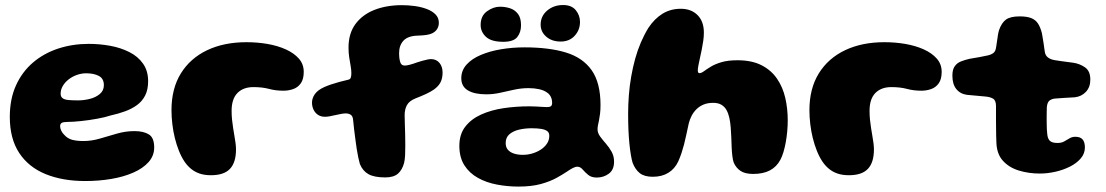

<svg xmlns="http://www.w3.org/2000/svg" viewBox="-20 -660 4284 744"><path d="M310 41.5Q223 41.5 157 14.8Q91 -12 54.5 -67.2Q18 -122.5 18 -207Q18 -276.5 42 -329.2Q66 -382 108 -417.8Q150 -453.5 205.5 -471.8Q261 -490 323.5 -490Q366.5 -490 407.2 -482.5Q448 -475 481.2 -458.2Q514.5 -441.5 534.2 -413.5Q554 -385.5 554 -345.5Q554 -312.5 542.5 -290Q531 -267.5 510.8 -252.8Q490.5 -238 464.2 -228.5Q438 -219 408.5 -212.5Q387.5 -205.5 356 -199.8Q324.5 -194 293.2 -190.8Q262 -187.5 240.5 -187.5Q225.5 -187.5 219.2 -183.8Q213 -180 213 -171Q213 -163 217.2 -153.8Q221.5 -144.5 229.5 -137Q242 -123 260 -118.2Q278 -113.5 303.5 -113.5Q335 -113.5 367.8 -123.2Q400.5 -133 434 -142.5Q467.5 -152 501 -152Q536 -152 556.8 -139.2Q577.5 -126.5 577.5 -88.5Q577.5 -56.5 555.8 -32Q534 -7.5 496.2 9Q458.5 25.5 410.5 33.5Q362.5 41.5 310 41.5ZM282 -271Q305 -271 328 -276.8Q351 -282.5 366.8 -295.8Q382.5 -309 382.5 -330Q382.5 -355.5 363 -365.8Q343.5 -376 314 -376Q296 -376 278.2 -369.8Q260.5 -363.5 246.2 -352.5Q232 -341.5 223.5 -327.2Q215 -313 215 -297Q215 -285.5 222.2 -279.8Q229.5 -274 244.5 -272.5Q259.5 -271 282 -271Z M797.5 19Q773 19 754.2 12.8Q735.5 6.5 721 -5.2Q706.5 -17 695.5 -33Q683 -51.5 673.5 -75.2Q664 -99 657.5 -125.2Q651 -151.5 647.8 -179.2Q644.5 -207 644.5 -233Q644.5 -317 681 -375.8Q717.5 -434.5 782.8 -465.5Q848 -496.5 935 -496.5Q976.5 -496.5 1016 -489.8Q1055.5 -483 1087.2 -468.8Q1119 -454.5 1138 -433Q1157 -411.5 1157 -381.5Q1157 -353 1145.5 -337Q1134 -321 1116 -314.8Q1098 -308.5 1078.5 -308.5Q1048.5 -308.5 1022.5 -315.5Q996.5 -322.5 962 -322.5Q922.5 -322.5 900 -299.5Q877.5 -276.5 877.5 -230.5Q877.5 -213 879.2 -196Q881 -179 883.5 -163.2Q886 -147.5 888.5 -132.8Q891 -118 892.8 -105Q894.5 -92 894.5 -81Q894.5 -30.5 871.2 -5.8Q848 19 797.5 19Z M1473 27.5Q1430.5 27.5 1408 15Q1385.5 2.5 1374.5 -24.5Q1371.5 -35 1368.2 -50.2Q1365 -65.5 1362.2 -83.5Q1359.5 -101.5 1357 -120.8Q1354.5 -140 1352.2 -158.5Q1350 -177 1348.5 -193.5Q1347.5 -209.5 1339.5 -215Q1331.5 -220.5 1320 -220.5Q1313 -220.5 1304 -219Q1295 -217.5 1282 -214.5Q1268.5 -211.5 1258.2 -209.5Q1248 -207.5 1239.5 -207.5Q1223.5 -207.5 1212.2 -215Q1201 -222.5 1195 -235Q1189 -247.5 1189 -262.5Q1189 -279.5 1200.2 -295.5Q1211.5 -311.5 1237.5 -323Q1247.5 -327.5 1263 -332.8Q1278.5 -338 1296 -342.8Q1313.5 -347.5 1329 -351Q1337 -352.5 1339.2 -359Q1341.5 -365.5 1341.5 -376.5Q1341.5 -389 1338.8 -404.2Q1336 -419.5 1333.2 -437.5Q1330.5 -455.5 1330.5 -475.5Q1330.5 -530.5 1357.5 -567Q1384.5 -603.5 1431.2 -621.8Q1478 -640 1537.5 -640Q1562.5 -640 1587.8 -636.5Q1613 -633 1634 -625Q1655 -617 1667.8 -604Q1680.5 -591 1680.5 -571.5Q1680.5 -559 1674.5 -548.5Q1668.5 -538 1655 -531Q1645.5 -526.5 1631.8 -524.5Q1618 -522.5 1599.5 -522Q1561 -521 1543.8 -502.8Q1526.5 -484.5 1526.5 -454Q1526.5 -449.5 1526.8 -444.8Q1527 -440 1527.5 -435.2Q1528 -430.5 1529 -426.5Q1531 -416 1535.5 -411Q1540 -406 1549 -406Q1555.5 -406 1567.5 -409Q1579.5 -412 1595.5 -418Q1605.5 -421.5 1615.8 -424.2Q1626 -427 1635 -429Q1644 -431 1649.5 -431Q1671 -431 1683 -416.2Q1695 -401.5 1695 -379Q1695 -357.5 1687.5 -342Q1680 -326.5 1661.5 -313Q1649 -304.5 1631.5 -296.2Q1614 -288 1589.5 -278.5Q1566 -269 1557 -252.8Q1548 -236.5 1548 -214Q1548 -198 1548.8 -178.5Q1549.5 -159 1550 -138Q1550.5 -117 1550.5 -97Q1550.5 -77 1549.8 -59.5Q1549 -42 1546 -29Q1538.5 -1 1521.8 13.2Q1505 27.5 1473 27.5Z M1989 63Q1946.5 63 1905.5 55.2Q1864.5 47.5 1831.8 29.2Q1799 11 1779.5 -19.5Q1760 -50 1760 -95Q1760 -139.5 1782.8 -169Q1805.5 -198.5 1844 -216Q1882.5 -233.5 1931.2 -240.8Q1980 -248 2032 -248Q2045 -248 2058 -247.2Q2071 -246.5 2082 -245.8Q2093 -245 2099.5 -245Q2111 -245 2115.2 -248.8Q2119.5 -252.5 2119.5 -261.5Q2119.5 -271 2117 -278.5Q2114.5 -286 2110 -292Q2105.5 -298 2099 -302Q2087 -310.5 2068.5 -314.5Q2050 -318.5 2028 -318.5Q2000 -318.5 1972.5 -312.5Q1945 -306.5 1918.2 -300.5Q1891.5 -294.5 1864.5 -294.5Q1818.5 -294.5 1793 -309.8Q1767.5 -325 1767.5 -357Q1767.5 -387 1788 -409.8Q1808.5 -432.5 1843.5 -447.2Q1878.5 -462 1922.2 -469.2Q1966 -476.5 2012 -476.5Q2107.5 -476.5 2173 -456.5Q2238.5 -436.5 2272.8 -387.8Q2307 -339 2307 -253Q2307 -234 2305.2 -219.5Q2303.5 -205 2301.2 -194.2Q2299 -183.5 2297.2 -175Q2295.5 -166.5 2295.5 -159Q2295.5 -145 2305.2 -131.5Q2315 -118 2327.8 -103.5Q2340.5 -89 2350 -72Q2359.5 -55 2359.5 -33.5Q2359.5 -2 2339.2 13Q2319 28 2292.5 28Q2271.5 28 2259 17.5Q2246.5 7 2237.5 -3.5Q2228.5 -14 2217.5 -14Q2209.5 -14 2199.8 -9Q2190 -4 2177 5Q2161.5 15.5 2136.8 29.2Q2112 43 2076 53Q2040 63 1989 63ZM2006 -60Q2024.5 -60 2042.5 -65.2Q2060.5 -70.5 2075.5 -80.2Q2090.5 -90 2099.5 -103.5Q2108.5 -117 2108.5 -133.5Q2108.5 -146 2100.5 -152Q2092.5 -158 2077.2 -160.5Q2062 -163 2040 -163Q2015 -163 1992 -157.8Q1969 -152.5 1954.2 -140Q1939.5 -127.5 1939.5 -105.5Q1939.5 -89.5 1948.2 -79.5Q1957 -69.5 1972 -64.8Q1987 -60 2006 -60ZM1930 -498Q1884 -498 1863.2 -517.2Q1842.5 -536.5 1842.5 -563Q1842.5 -598.5 1867 -616.2Q1891.5 -634 1917.5 -634Q1938 -634 1956.8 -627.8Q1975.5 -621.5 1987.2 -606Q1999 -590.5 1999 -562Q1999 -535 1984.5 -516.5Q1970 -498 1930 -498ZM2152.5 -499Q2118.5 -499 2096.8 -517.8Q2075 -536.5 2075 -564.5Q2075 -597.5 2100.2 -619Q2125.5 -640.5 2162 -640.5Q2195 -640.5 2211.2 -620.5Q2227.5 -600.5 2227.5 -575Q2227.5 -544 2207 -521.5Q2186.5 -499 2152.5 -499Z M2509.5 25Q2477 25 2459.2 11Q2441.5 -3 2431.5 -29Q2428 -40 2424.8 -58.8Q2421.5 -77.5 2419 -102.5Q2416.5 -127.5 2415.2 -157Q2414 -186.5 2414 -218.5Q2414 -254 2416.8 -290.5Q2419.5 -327 2425.8 -362.8Q2432 -398.5 2441.2 -432Q2450.5 -465.5 2463.5 -495.8Q2476.5 -526 2492.5 -552Q2516 -587.5 2547.2 -606.8Q2578.5 -626 2618 -626Q2658.5 -626 2683 -601.5Q2707.5 -577 2707.5 -533.5Q2707.5 -518 2705 -500.8Q2702.5 -483.5 2699 -466.5Q2695.5 -449.5 2692 -433.8Q2688.5 -418 2686.2 -406Q2684 -394 2684 -387Q2684 -376.5 2690.5 -376.5Q2697.5 -376.5 2707.8 -384Q2718 -391.5 2734.2 -401.5Q2750.5 -411.5 2775.5 -419Q2800.5 -426.5 2837.5 -426.5Q2893.5 -426.5 2931 -407.2Q2968.5 -388 2991 -355Q3013.5 -322 3023 -280.5Q3032.5 -239 3032.5 -194Q3032.5 -173 3030.5 -151Q3028.5 -129 3024.8 -108.5Q3021 -88 3015.8 -70.5Q3010.5 -53 3004 -41Q2989.5 -13.5 2963.5 0.2Q2937.5 14 2898.5 14Q2867 14 2849.5 2.2Q2832 -9.5 2823 -30.5Q2819.5 -41 2817.8 -56Q2816 -71 2815.2 -89Q2814.5 -107 2813.8 -126.8Q2813 -146.5 2811.5 -166.5Q2810 -186 2806.2 -203.2Q2802.5 -220.5 2795.2 -233.5Q2788 -246.5 2775.5 -254Q2763 -261.5 2743.5 -261.5Q2722.5 -261.5 2706.2 -254.8Q2690 -248 2678.5 -236.5Q2667 -225 2659.8 -210.8Q2652.5 -196.5 2649 -182Q2643.5 -157 2639.2 -136.8Q2635 -116.5 2630.5 -99.5Q2626 -82.5 2620.8 -66.8Q2615.5 -51 2608.5 -35Q2595 -6 2570 9.5Q2545 25 2509.5 25Z M3269.5 19Q3245 19 3226.2 12.8Q3207.5 6.5 3193 -5.2Q3178.5 -17 3167.5 -33Q3155 -51.5 3145.5 -75.2Q3136 -99 3129.5 -125.2Q3123 -151.5 3119.8 -179.2Q3116.5 -207 3116.5 -233Q3116.5 -317 3153 -375.8Q3189.5 -434.5 3254.8 -465.5Q3320 -496.5 3407 -496.5Q3448.5 -496.5 3488 -489.8Q3527.5 -483 3559.2 -468.8Q3591 -454.5 3610 -433Q3629 -411.5 3629 -381.5Q3629 -353 3617.5 -337Q3606 -321 3588 -314.8Q3570 -308.5 3550.5 -308.5Q3520.5 -308.5 3494.5 -315.5Q3468.5 -322.5 3434 -322.5Q3394.5 -322.5 3372 -299.5Q3349.5 -276.5 3349.5 -230.5Q3349.5 -213 3351.2 -196Q3353 -179 3355.5 -163.2Q3358 -147.5 3360.5 -132.8Q3363 -118 3364.8 -105Q3366.5 -92 3366.5 -81Q3366.5 -30.5 3343.2 -5.8Q3320 19 3269.5 19Z M4009 12.5Q3966.5 12.5 3928.5 1Q3890.5 -10.5 3866.5 -36.8Q3842.5 -63 3841 -108Q3840.5 -119.5 3840.2 -133.2Q3840 -147 3839.8 -161.8Q3839.5 -176.5 3839.5 -191.2Q3839.5 -206 3839.5 -220.8Q3839.5 -235.5 3839.5 -249Q3839.5 -271 3828 -277.8Q3816.5 -284.5 3798 -286Q3788 -287 3776.2 -288Q3764.5 -289 3752.2 -290.2Q3740 -291.5 3727 -292.5Q3701 -296 3685.8 -314.8Q3670.5 -333.5 3670.5 -367Q3670.5 -390.5 3679.5 -403.2Q3688.5 -416 3703.8 -422Q3719 -428 3736.5 -432Q3758.5 -435.5 3775.8 -438.8Q3793 -442 3806.5 -445Q3820.5 -448 3829.2 -454.5Q3838 -461 3840 -477.5Q3842 -489 3843.5 -500.5Q3845 -512 3846.8 -523Q3848.5 -534 3851 -542.5Q3861 -571.5 3878 -584Q3895 -596.5 3931 -596.5Q3959.5 -596.5 3976.2 -589.8Q3993 -583 4002.2 -568.8Q4011.5 -554.5 4017.5 -531Q4019.5 -519 4021 -510Q4022.5 -501 4023.8 -493Q4025 -485 4026 -477.2Q4027 -469.5 4028.5 -460Q4030.5 -445 4041 -437.2Q4051.5 -429.5 4066.5 -427Q4079.5 -425 4091.5 -423.2Q4103.5 -421.5 4115.2 -420Q4127 -418.5 4138 -417Q4163.5 -413.5 4184.2 -399.2Q4205 -385 4205 -351.5Q4205 -322.5 4188 -304.2Q4171 -286 4145 -283Q4122.5 -281.5 4101.5 -280.5Q4080.5 -279.5 4067.5 -278Q4056.5 -277 4047.5 -270.8Q4038.5 -264.5 4036.5 -245.5Q4036.5 -235 4036 -224Q4035.5 -213 4035.8 -202Q4036 -191 4036 -180.5Q4036 -170 4036.5 -160Q4037 -150 4038 -141.5Q4039.5 -123 4048 -114.5Q4056.5 -106 4078 -106Q4093.5 -106 4104.2 -112.2Q4115 -118.5 4124.8 -124.2Q4134.5 -130 4146.5 -130Q4166.5 -130 4175.2 -119.5Q4184 -109 4184 -88.5Q4184 -65 4168 -46.2Q4152 -27.5 4126.2 -14.5Q4100.5 -1.5 4069.8 5.5Q4039 12.5 4009 12.5Z"/></svg>

Font: Gluten
Style: Bold
Weight: 700
Designer: Tyler Finck
Foundry: Etcetera Type Company
Version: Version 1.204